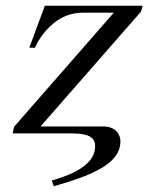

<svg xmlns="http://www.w3.org/2000/svg" viewBox="-20 -464 516 668"><path d="M24 0H226C296 0 311 18 311 45C311 85 281 130 160 164L167 184C316 142 399 100 399 28C399 5 384 -24 339 -24H121L471 -424L476 -444H136L82 -298H102C102 -298 116 -336 154 -372C189 -406 228 -420 270 -420H376L29 -23Z"/></svg>

Font: Old Standard
Style: Italic
Weight: 400
Italic angle: -15.2°
Designer: Alexey Kryukov <alexios@thessalonica.org.ru>
Version: Version 2.0